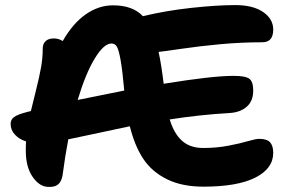

<svg xmlns="http://www.w3.org/2000/svg" viewBox="-20 -711 1140 759"><path d="M171.9 27.8Q136.7 27.8 109.4 -11.2Q82 -50.3 82 -115.2Q82 -139.6 83 -151.9Q55.7 -160.6 38.8 -179Q22 -197.3 22 -221.2Q22 -237.8 35.2 -248Q48.3 -258.3 89.8 -269Q91.8 -269.5 95.9 -270.5Q100.1 -271.5 102.1 -272Q106.9 -293 121.3 -350.1Q135.7 -407.2 142.3 -444.8Q148.9 -482.4 148.9 -519Q148.9 -537.6 160.2 -548.3Q171.4 -559.1 192.9 -559.1Q211.4 -559.1 228 -548.8Q267.6 -618.2 318.6 -654.1Q369.6 -689.9 426.8 -689.9Q504.9 -689.9 544.9 -647Q635.3 -668.9 736.6 -679.9Q837.9 -690.9 910.2 -690.9Q980 -690.9 1020 -663.6Q1060.1 -636.2 1060.1 -594.2Q1060.1 -543.9 1017.1 -543.9Q935.1 -543.9 852.5 -536.4Q770 -528.8 697 -518.1Q624 -507.3 606.9 -505.9Q617.7 -457 627 -379.9Q819.3 -411.1 902.8 -411.1Q950.2 -411.1 965.6 -399.7Q981 -388.2 981 -353Q981 -311.5 955.3 -289.1Q929.7 -266.6 887.2 -264.2Q768.6 -257.3 650.9 -238.8Q667.5 -183.6 699.2 -154.8Q731 -126 783.2 -126Q835.9 -126 882.8 -135Q929.7 -144 960.4 -153.1Q991.2 -162.1 1004.9 -162.1Q1035.6 -162.1 1047.9 -148.2Q1060.1 -134.3 1060.1 -106.9Q1060.1 -44.4 989 -8.8Q918 26.9 784.2 26.9Q699.2 26.9 639.6 -2.7Q580.1 -32.2 546.1 -83.5Q512.2 -134.8 493.2 -211.9Q451.2 -203.1 368.7 -185.3Q286.1 -167.5 250 -160.2Q236.8 -90.8 229 -29.8Q226.1 1.5 212.4 15.4Q198.7 29.3 171.9 27.8ZM420.9 -539.1Q390.6 -539.1 354.5 -479.7Q318.4 -420.4 287.1 -315.9Q325.7 -324.2 471.2 -353Q463.9 -434.6 456.5 -474.9Q449.2 -515.1 441.7 -527.1Q434.1 -539.1 420.9 -539.1Z"/></svg>

Font: Shantell Sans Bouncy
Style: Bold
Weight: 700
Designer: Stephen Nixon, Anya Danilova, Shantell Martin
Foundry: Arrow Type
Version: Version 1.006;[9816181b4]